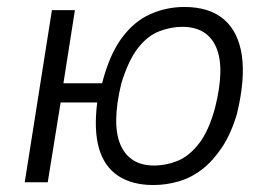

<svg xmlns="http://www.w3.org/2000/svg" viewBox="-20 -523 768 551"><path d="M420 8Q359 8 319 -18.5Q279 -45 264 -97.5Q249 -150 259 -229H154L117 0H51L129 -494H195L162 -284H273Q294 -366 329.5 -414Q365 -462 411.5 -482.5Q458 -503 509 -503Q581 -503 622.5 -467.5Q664 -432 674 -364Q684 -296 660 -196Q643 -139 617 -100Q591 -61 560 -37Q529 -13 493 -2.5Q457 8 420 8ZM422 -48Q457 -48 490 -61.5Q523 -75 551 -111Q579 -147 597 -213Q626 -328 600.5 -387Q575 -446 503 -446Q470 -446 436.5 -433Q403 -420 375.5 -384.5Q348 -349 328 -283Q300 -166 326 -107Q352 -48 422 -48Z"/></svg>

Font: Nunito Sans 7pt Condensed Light
Style: Italic
Weight: 300
Width: 3
Italic angle: -9°
Designer: Vernon Adams
Foundry: Vernon Adams
Version: Version 3.101;gftools[0.9.27]